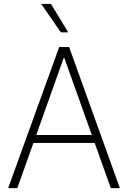

<svg xmlns="http://www.w3.org/2000/svg" viewBox="-20 -970 661 990"><path d="M69.3 0H22L285.2 -727.5H336.4L598.1 0H551.3L312 -670.4H308.1ZM136.2 -273.9H485.4V-232.9H136.2ZM293.9 -803.2 192.4 -949.7H242.7L332 -803.2Z"/></svg>

Font: Inter Tight ExtraLight
Style: Regular
Weight: 250
Designer: Rasmus Andersson
Foundry: rsms
Version: Version 3.004